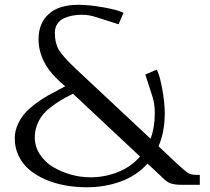

<svg xmlns="http://www.w3.org/2000/svg" viewBox="-20 -770 873 800"><path d="M625 -297.9Q625 -336.9 615.7 -365.7L585.4 -459.5L633.3 -480Q646 -455.1 656.2 -398.2Q666.5 -341.3 666.5 -297.9Q666.5 -220.7 640.6 -160.6L712.4 -92.8Q749.5 -58.1 762.9 -49.8Q776.4 -41.5 795.9 -41.5H812.5V0H733.4Q720.7 0 710 -1.7Q699.2 -3.4 692.9 -5.1Q686.5 -6.8 679.2 -11.7Q671.9 -16.6 668.7 -19Q665.5 -21.5 658.2 -28.6Q650.9 -35.6 647.9 -38.6L594.7 -88.4Q549.8 -38.1 483.4 -13.9Q417 10.3 341.8 10.3Q294.4 10.3 250.5 2.2Q206.5 -5.9 168.5 -22.5Q130.4 -39.1 102.1 -63Q73.7 -86.9 57.6 -120.6Q41.5 -154.3 41.5 -193.8Q41.5 -224.1 54.7 -252.7Q67.9 -281.2 86.9 -301.5Q106 -321.8 132.6 -341.3Q159.2 -360.8 179.9 -372.1Q200.7 -383.3 223.4 -395.3Q246.1 -407.2 252 -410.6L244.6 -416.5Q186.5 -466.3 163.6 -512.5Q140.6 -558.6 140.6 -606.4Q140.6 -672.9 182.9 -711.4Q225.1 -750 307.1 -750Q351.1 -750 410.4 -739.5Q469.7 -729 494.6 -716.8L474.1 -668.9L380.4 -698.7Q350.1 -708.5 322.8 -708.5Q301.3 -708.5 282.5 -705.1Q263.7 -701.7 246.3 -693.8Q229 -686 218.8 -670.4Q208.5 -654.8 208.5 -633.3Q208.5 -590.8 225.1 -562.5Q241.7 -534.2 297.9 -481.4L607.4 -191.9Q625 -239.3 625 -297.9ZM563.5 -117.7 284.2 -379.4Q254.4 -364.7 233.6 -352.3Q212.9 -339.8 190.9 -322.8Q168.9 -305.7 155.5 -288.1Q142.1 -270.5 133.5 -247.1Q125 -223.6 125 -196.8Q125 -159.2 146 -127Q167 -94.7 200.7 -74.5Q234.4 -54.2 274.9 -42.7Q315.4 -31.2 356.4 -31.2Q416 -31.2 470.7 -52.7Q525.4 -74.2 563.5 -117.7Z"/></svg>

Font: Resagnicto
Style: Regular
Weight: 500
Version: Version 0.9991